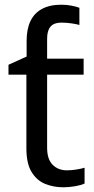

<svg xmlns="http://www.w3.org/2000/svg" viewBox="-20 -785 401 815"><path d="M240 -765Q263 -765 283.5 -761Q304 -757 317 -752V-679Q308 -682 285.5 -685.5Q263 -689 240 -689Q209 -689 194.5 -672Q180 -655 180 -621V-536H335V-468H180V-158Q180 -109 203.5 -85.5Q227 -62 264 -62Q284 -62 305 -65.5Q326 -69 339 -73V-6Q325 1 299 5.5Q273 10 249 10Q207 10 171.5 -4.5Q136 -19 114 -55Q92 -91 92 -156V-468H16V-510L93 -545V-611Q93 -661 109 -695Q125 -729 158 -747Q191 -765 240 -765Z"/></svg>

Font: lkorean05
Style: Book
Weight: 400
Designer: Jelle Bosma - Monotype Design Team
Foundry: Monotype Imaging Inc.
Version: Version 2.003